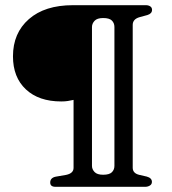

<svg xmlns="http://www.w3.org/2000/svg" viewBox="-20 -720 664 740"><path d="M540 0H194Q173.5 0 173.5 -16.5Q173.5 -34.5 194.5 -39L235 -46Q263.5 -52 263.5 -73V-335Q252.5 -332.5 241.8 -330.8Q231 -329 216 -329Q129.5 -329 79.8 -375.5Q30 -422 30 -503Q30 -592.5 91.2 -646.2Q152.5 -700 261 -700H542.5Q552 -700 559 -695.5Q566 -691 566 -682Q566 -667.5 548 -662L518.5 -654Q491.5 -646.5 491.5 -624V-73.5Q491.5 -52 517 -46L545.5 -39.5Q565.5 -34 565.5 -19Q565.5 -9.5 557.5 -4.8Q549.5 0 540 0ZM421 -80.5V-616Q421 -631 411.2 -640.8Q401.5 -650.5 377.5 -650.5Q354.5 -650.5 344.5 -639.8Q334.5 -629 334.5 -616V-80.5Q334.5 -67.5 344.5 -57Q354.5 -46.5 377.5 -46.5Q401.5 -46.5 411.2 -56.2Q421 -66 421 -80.5Z"/></svg>

Font: Fraunces 9pt
Style: Regular
Weight: 400
Version: Version 1.000;[b76b70a41]